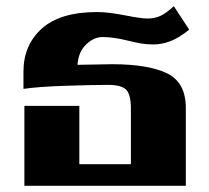

<svg xmlns="http://www.w3.org/2000/svg" viewBox="-20 -602 677 622"><path d="M59 -259H237V-70H404V-252Q404 -295 389 -311Q374 -327 330 -327Q279 -327 190 -324Q101 -321 56 -314V-370Q56 -456 115.5 -509.5Q175 -563 295 -563Q332 -563 392 -551Q437 -542 459 -542Q480 -542 498.5 -550Q517 -558 543 -582L593 -506Q561 -480 533 -469Q505 -458 477 -458Q455 -458 437.5 -461Q420 -464 396 -470Q348 -482 312 -482Q284 -482 259 -458Q234 -434 231 -392L343 -394Q460 -394 521 -364.5Q582 -335 582 -252V0H59Z"/></svg>

Font: Taviraj Bold
Style: Regular
Weight: 700
Designer: Katatrad Team
Foundry: CadsonDemak
Version: Version 1.030